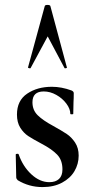

<svg xmlns="http://www.w3.org/2000/svg" viewBox="-20 -750 377 781"><path d="M196 -238Q232 -218 251.5 -205Q271 -192 285.5 -170Q300 -148 300 -117Q300 -83 283 -54Q266 -25 232.5 -7Q199 11 153 11Q98 11 52 -17Q46 -23 46 -29L44 -121Q44 -124 49.5 -124.5Q55 -125 56 -122Q73 -73 107.5 -41Q142 -9 181 -9Q206 -9 220 -22Q234 -35 234 -61Q234 -99 212 -121.5Q190 -144 148 -166Q114 -184 95 -196.5Q76 -209 62.5 -230.5Q49 -252 49 -284Q49 -341 90.5 -369Q132 -397 191 -397Q230 -397 271 -382Q280 -378 280 -371Q280 -348 279 -335L278 -287Q278 -285 272 -285Q266 -285 266 -287Q266 -307 250 -328.5Q234 -350 209 -364Q184 -378 158 -378Q112 -378 112 -334Q112 -302 133.5 -281Q155 -260 196 -238ZM242 -474 174 -602 105 -474Q104 -471 98.5 -472.5Q93 -474 94 -476L162 -725Q163 -730 173 -730Q184 -730 185 -725L252 -476Q254 -474 248.5 -472.5Q243 -471 242 -474Z"/></svg>

Font: Cormorant Infant SemiBold
Style: Regular
Weight: 600
Designer: Christian Thalmann (Catharsis Fonts)
Foundry: Catharsis Fonts
Version: Version 4.000